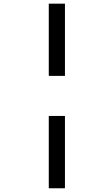

<svg xmlns="http://www.w3.org/2000/svg" viewBox="-20 -778 590 1032"><path d="M242.2 -370.1V-758.3H329.1V-370.1ZM242.2 233.9V-154.8H329.1V233.9Z"/></svg>

Font: Open Sans SemiBold
Style: Italic
Weight: 600
Italic angle: -12°
Designer: Monotype Design Team
Foundry: Monotype Imaging Inc.
Version: Version 3.003; ttfautohint (v1.8.4)